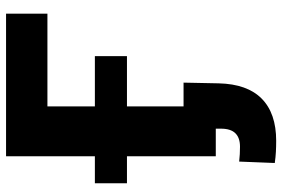

<svg xmlns="http://www.w3.org/2000/svg" viewBox="-176 -592 977 666"><g transform="rotate(-90 313.0 -259.5)"><path d="M598.1 -727.5V-584H276.4V0H103.5V-727.5ZM9.8 -308.1V-419.4H450.7V-308.1ZM157.2 209.5Q137.2 209.5 118.7 208.5Q100.1 207.5 80.1 204.6L85 81.1Q96.2 82.5 110.8 83.3Q125.5 84 136.7 84Q167.5 84 183.3 67.9Q199.2 51.8 199.2 17.6V0H143.6V-111.8H358.9L356.4 10.3Q354 109.4 303.2 159.4Q252.4 209.5 157.2 209.5Z"/></g></svg>

Font: Inter 20pt ExtraBold
Style: Regular
Weight: 800
Version: Version 4.001;git-66647c0bb